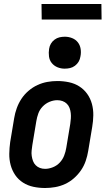

<svg xmlns="http://www.w3.org/2000/svg" viewBox="-20 -934 540 962"><path d="M206 8Q176 8 147.5 2Q119 -4 95.5 -19Q72 -34 56.5 -56.5Q41 -79 33.5 -106.5Q26 -134 26.5 -163.5Q27 -193 31 -222L51 -342Q55 -367 64 -392Q73 -417 87.5 -439Q102 -461 123 -479Q144 -497 168 -508Q192 -519 217 -523.5Q242 -528 267 -528Q297 -528 325.5 -522Q354 -516 377.5 -501Q401 -486 417 -463.5Q433 -441 440.5 -413.5Q448 -386 447.5 -356.5Q447 -327 442 -298L422 -178Q418 -153 409.5 -128Q401 -103 386 -81Q371 -59 350.5 -41Q330 -23 306 -12Q282 -1 256.5 3.5Q231 8 206 8ZM206 -88Q225 -88 245 -96Q265 -104 279.5 -119.5Q294 -135 301.5 -154.5Q309 -174 312 -193L332 -313Q334 -327 335 -340.5Q336 -354 334.5 -367.5Q333 -381 328.5 -393Q324 -405 315 -414Q306 -423 293.5 -427.5Q281 -432 267 -432Q248 -432 228.5 -424Q209 -416 194 -400.5Q179 -385 172 -365.5Q165 -346 162 -327L142 -207Q140 -193 138.5 -179.5Q137 -166 139 -152.5Q141 -139 145.5 -127Q150 -115 159 -106Q168 -97 180 -92.5Q192 -88 206 -88ZM304 -590Q285 -590 268 -597Q251 -604 239.5 -618Q228 -632 225.5 -651Q223 -670 226 -689Q228 -703 235 -715Q242 -727 253.5 -735.5Q265 -744 278 -747Q291 -750 305 -750Q324 -750 341.5 -743Q359 -736 370 -722Q381 -708 384 -689Q387 -670 383 -651Q381 -637 374 -625Q367 -613 355.5 -604.5Q344 -596 331 -593Q318 -590 304 -590ZM489 -836H189L188 -914H488Z"/></svg>

Font: Iosevka Term Curly Oblique
Style: Bold
Weight: 700
Italic angle: -9°
Designer: Belleve Invis
Foundry: Belleve Invis
Version: Version 32.3.0